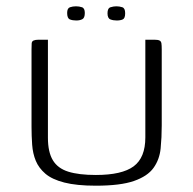

<svg xmlns="http://www.w3.org/2000/svg" viewBox="-20 -586 613 609"><path d="M493 -188Q493 -150 489.5 -115Q486 -80 467 -53.5Q448 -27 405 -12Q362 3 284 3Q223 3 184 -7Q145 -17 124 -35Q103 -53 93.5 -76Q84 -99 82 -127Q80 -155 80 -184V-429Q80 -442 80.5 -448.5Q81 -455 86.5 -457.5Q92 -460 102 -460H132V-149Q132 -104 147.5 -78Q163 -52 196.5 -41.5Q230 -31 284 -31Q367 -31 404 -58.5Q441 -86 441 -150V-460H470Q481 -460 486 -457.5Q491 -455 492 -448.5Q493 -442 493 -429ZM350 -521Q339 -521 330 -524.5Q321 -528 321 -544Q321 -560 330.5 -563Q340 -566 349 -566Q359 -566 368 -563Q377 -560 377 -544Q377 -528 369.5 -524.5Q362 -521 350 -521ZM222 -521Q210 -521 201.5 -524.5Q193 -528 193 -545Q193 -560 202 -563Q211 -566 221 -566Q231 -566 240 -563Q249 -560 249 -545Q249 -529 241 -525Q233 -521 222 -521Z"/></svg>

Font: Genos Light
Style: Regular
Weight: 300
Designer: Robert E. Leuschke
Foundry: Robert E. Leuschke
Version: Version 1.010